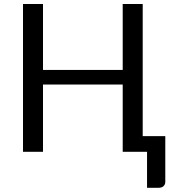

<svg xmlns="http://www.w3.org/2000/svg" viewBox="-20 -736 848 931"><path d="M781.5 -76V145.5Q781.5 158.5 773 166.5Q764.5 174.5 750.5 174.5H693V0H575V-326H188.5V0H91.5V-716.5H188.5V-397H575V-716.5H672V-76Z"/></svg>

Font: Lato 2
Style: Regular
Weight: 400
Designer: Lukasz Dziedzic with Adam Twardoch and Botio Nikoltchev
Foundry: tyPoland Lukasz Dziedzic
Version: Version 2.015; 2015-08-06; http://www.latofonts.com/